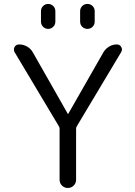

<svg xmlns="http://www.w3.org/2000/svg" viewBox="-20 -979 689 977"><path d="M387.7 -869.1V-921.9Q387.7 -937.5 398.4 -948.2Q409.2 -959 424.8 -959Q440.4 -959 451.2 -948.2Q461.9 -937.5 461.9 -921.9V-869.1Q461.9 -853.5 451.2 -842.8Q440.4 -832 424.8 -832Q409.2 -832 398.4 -842.8Q387.7 -853.5 387.7 -869.1ZM188.5 -869.1V-921.9Q188.5 -937.5 199.2 -948.2Q210 -959 225.1 -959Q240.2 -959 251 -948.2Q261.7 -937.5 261.7 -921.9V-869.1Q261.7 -853.5 251 -842.8Q240.2 -832 225.1 -832Q210 -832 199.2 -842.8Q188.5 -853.5 188.5 -869.1ZM506.8 -713.9Q517.6 -731.4 535.6 -742.2Q553.7 -752.9 574.2 -752.9Q589.8 -752.9 596.7 -740.2Q600.6 -733.4 600.6 -727.5Q600.6 -720.7 596.7 -713.9L371.1 -336.9Q367.2 -331.1 367.2 -324.2V-64.5Q367.2 -46.9 355 -34.7Q342.8 -22.5 325.2 -22.5Q307.6 -22.5 295.4 -34.7Q283.2 -46.9 283.2 -64.5V-324.2Q283.2 -331.1 279.3 -336.9L54.7 -712.9Q50.8 -719.7 50.8 -726.6Q50.8 -732.4 53.7 -739.3Q61.5 -752.9 77.1 -752.9Q98.6 -752.9 117.7 -742.2Q136.7 -731.4 147.5 -711.9L325.2 -399.4Q325.2 -398.4 326.2 -398.4Q327.1 -398.4 327.1 -399.4Z"/></svg>

Font: Gen Jyuu Gothic Normal
Style: Regular
Weight: 300
Designer: [Source Han Sans]
Ryoko NISHIZUKA  (kana & ideographs); Paul D. Hunt (Latin, Greek & Cyrillic); Wenlong ZHANG  (bopomofo
Version: Version 1.002.20150607